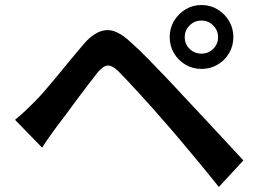

<svg xmlns="http://www.w3.org/2000/svg" viewBox="-20 -757 1040 766"><path d="M717 -609Q717 -581 736.5 -562Q756 -543 784 -543Q811 -543 830.5 -562Q850 -581 850 -609Q850 -636 830.5 -655.5Q811 -675 784 -675Q756 -675 736.5 -655.5Q717 -636 717 -609ZM657 -609Q657 -644 674 -673Q691 -702 720 -719.5Q749 -737 784 -737Q819 -737 848 -719.5Q877 -702 894 -673Q911 -644 911 -609Q911 -574 894 -545Q877 -516 848 -499Q819 -482 784 -482Q749 -482 720 -499Q691 -516 674 -545Q657 -574 657 -609ZM40 -279Q62 -297 79.5 -313.5Q97 -330 119 -352Q137 -370 159.5 -396Q182 -422 208 -453.5Q234 -485 261 -518Q288 -551 313 -580Q356 -631 400.5 -636.5Q445 -642 501 -589Q535 -559 570.5 -522.5Q606 -486 641 -449.5Q676 -413 705 -381Q739 -345 781.5 -299.5Q824 -254 868.5 -206Q913 -158 951 -117L853 -11Q819 -54 781 -100Q743 -146 706 -190Q669 -234 639 -268Q617 -294 590.5 -323.5Q564 -353 538 -381.5Q512 -410 489.5 -434Q467 -458 453 -472Q427 -497 409 -495.5Q391 -494 368 -466Q352 -446 331.5 -419Q311 -392 289 -362.5Q267 -333 246.5 -305Q226 -277 210 -257Q194 -235 177 -211Q160 -187 148 -168Z"/></svg>

Font: Noto Sans HK SemiBold
Style: Regular
Weight: 600
Version: Version 2.004-H2;hotconv 1.0.118;makeotfexe 2.5.65603